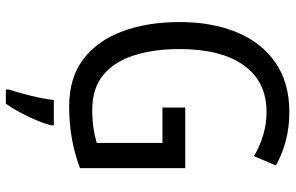

<svg xmlns="http://www.w3.org/2000/svg" viewBox="-192 -572 985 640"><g transform="rotate(90 300.0 -251.5)"><path d="M338 -377H540V-26Q492 -8 441 1Q390 10 334 10Q239 10 177 -37Q115 -84 84 -167.5Q53 -251 53 -358Q53 -466 87 -548.5Q121 -631 188 -677.5Q255 -724 353 -724Q403 -724 447.5 -712.5Q492 -701 531 -679L500 -606Q466 -626 429 -637Q392 -648 353 -648Q252 -648 197.5 -572.5Q143 -497 143 -357Q143 -274 163.5 -208Q184 -142 228.5 -104.5Q273 -67 345 -67Q379 -67 406 -71Q433 -75 456 -82V-301H338ZM397 71Q388 105 367.5 147.5Q347 190 325 221H278V210Q284 192 291.5 165Q299 138 305 109.5Q311 81 313 61H397Z"/></g></svg>

Font: Noto Sans Devanagari Condensed
Style: Regular
Weight: 400
Width: 3
Designer: Jelle Bosma - Monotype Design Team
Foundry: Monotype Imaging Inc.
Version: Version 2.004; ttfautohint (v1.8.4.7-5d5b)